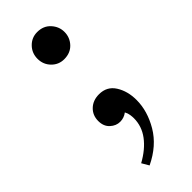

<svg xmlns="http://www.w3.org/2000/svg" viewBox="-222 -516 740 740"><g transform="rotate(-45 148.5 -146.0)"><path d="M182 -23Q165 -10 144 -10Q122 -10 104 -26.5Q86 -43 86 -72Q86 -103 107 -123Q128 -143 161 -143Q204 -143 226 -108Q248 -73 248 -25Q248 35 213 94.5Q178 154 105 189L88 160Q137 133 164 97Q191 61 191 17Q191 10 189.5 -1Q188 -12 182 -23ZM90 -407Q90 -438 111 -459.5Q132 -481 162 -481Q196 -481 216.5 -458.5Q237 -436 237 -407Q237 -377 216.5 -355Q196 -333 162 -333Q132 -333 111 -354.5Q90 -376 90 -407Z"/></g></svg>

Font: Castoro
Style: Regular
Weight: 400
Designer: John Hudson
Foundry: Tiro Typeworks Ltd.
Version: Version 2.04